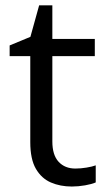

<svg xmlns="http://www.w3.org/2000/svg" viewBox="-20 -679 396 709"><path d="M258.3 -56.6Q278.3 -56.6 299.3 -60.1Q320.3 -63.5 333.5 -68.4V-5.4Q319.3 1 294.2 5.4Q269 9.8 245.1 9.8Q202.6 9.8 168 -5.1Q133.3 -20 112.5 -55.7Q91.8 -91.3 91.8 -154.3V-471.7H15.6V-511.2L92.3 -543L124.5 -659.2H173.3V-535.2H330.1V-471.7H173.3V-156.7Q173.3 -106.4 196.5 -81.5Q219.7 -56.6 258.3 -56.6Z"/></svg>

Font: Open Sans
Style: Regular
Weight: 400
Designer: Monotype Design Team
Foundry: Monotype Imaging Inc.
Version: Version 3.000; ttfautohint (v1.8.4)